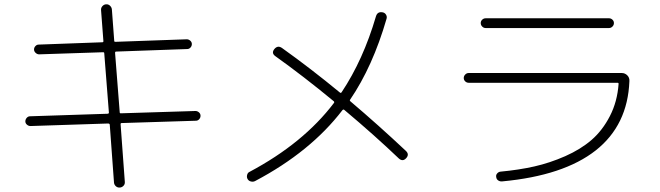

<svg xmlns="http://www.w3.org/2000/svg" viewBox="-20 -802 3040 884"><path d="M120.1 -221.7Q111.3 -221.7 104 -228Q96.7 -234.4 96.7 -243.2Q96.7 -252 103 -259.3Q109.4 -266.6 118.2 -266.6L475.6 -278.3Q480.5 -278.3 481.4 -283.2L460 -556.6Q460 -561.5 455.1 -561.5L160.2 -551.8Q151.4 -551.8 144 -558.6Q136.7 -565.4 136.7 -574.2Q136.7 -583 143.1 -589.8Q149.4 -596.7 158.2 -596.7L451.2 -607.4Q456.1 -607.4 456.1 -612.3L445.3 -754.9Q444.3 -765.6 451.2 -773.4Q458 -781.2 467.8 -782.2Q478.5 -783.2 486.3 -775.9Q494.1 -768.6 495.1 -758.8L505.9 -614.3Q505.9 -609.4 510.7 -609.4L839.8 -621.1Q848.6 -621.1 856 -614.7Q863.3 -608.4 863.3 -599.1Q863.3 -589.8 856.9 -583Q850.6 -576.2 841.8 -576.2L514.6 -564.5Q509.8 -564.5 509.8 -558.6L531.2 -285.2Q531.2 -280.3 536.1 -280.3L879.9 -291Q888.7 -291 896 -284.7Q903.3 -278.3 903.3 -269Q903.3 -259.8 897 -252.9Q890.6 -246.1 881.8 -246.1L539.1 -235.4Q535.2 -235.4 535.2 -230.5L554.7 35.2Q555.7 45.9 548.8 53.2Q542 60.5 532.2 61.5Q521.5 62.5 513.7 55.7Q505.9 48.8 504.9 39.1L485.4 -227.5Q485.4 -232.4 478.5 -233.4Z M1155.3 31.2Q1146.5 36.1 1135.7 33.7Q1125 31.2 1120.1 22.5Q1115.2 14.6 1117.7 3.9Q1120.1 -6.8 1128.9 -10.7Q1377 -142.6 1517.6 -328.1Q1520.5 -332 1516.6 -335.9Q1377 -451.2 1247.1 -543.9Q1228.5 -557.6 1243.2 -576.2Q1258.8 -594.7 1278.3 -581.1Q1411.1 -486.3 1544.9 -376Q1548.8 -372.1 1552.7 -377Q1652.3 -526.4 1710.9 -726.6Q1717.8 -750 1742.2 -745.1Q1752 -743.2 1757.3 -734.4Q1762.7 -725.6 1759.8 -715.8Q1696.3 -496.1 1591.8 -342.8Q1588.9 -339.8 1592.8 -335.9Q1721.7 -226.6 1848.6 -107.4Q1866.2 -90.8 1849.6 -73.2Q1834 -56.6 1816.4 -72.3Q1706.1 -177.7 1565.4 -295.9Q1561.5 -299.8 1556.6 -294.9Q1410.2 -103.5 1155.3 31.2Z M2137.7 -420.9Q2128.9 -420.9 2122.1 -427.2Q2115.2 -433.6 2115.2 -442.9Q2115.2 -452.1 2122.1 -459Q2128.9 -465.8 2137.7 -465.8H2842.8Q2857.4 -465.8 2868.2 -455.1Q2878.9 -444.3 2877.9 -428.7Q2870.1 -225.6 2722.7 -109.4Q2575.2 6.8 2292 33.2Q2282.2 34.2 2273.9 28.8Q2265.6 23.4 2264.6 12.7Q2262.7 3.9 2269 -3.4Q2275.4 -10.7 2284.2 -11.7Q2368.2 -19.5 2439.9 -35.6Q2511.7 -51.8 2582.5 -83Q2653.3 -114.3 2703.6 -157.7Q2753.9 -201.2 2788.1 -267.6Q2822.3 -334 2828.1 -416Q2828.1 -420.9 2823.2 -420.9ZM2215.8 -717.8H2784.2Q2793 -717.8 2799.8 -711.4Q2806.6 -705.1 2806.6 -695.8Q2806.6 -686.5 2799.8 -679.7Q2793 -672.9 2784.2 -672.9H2215.8Q2207 -672.9 2200.2 -679.7Q2193.4 -686.5 2193.4 -695.8Q2193.4 -705.1 2200.2 -711.4Q2207 -717.8 2215.8 -717.8Z"/></svg>

Font: Rounded-L Mgen+ 1mn light
Style: Regular
Weight: 200
Designer: [Source Han Sans]
Ryoko NISHIZUKA  (kana & ideographs); Paul D. Hunt (Latin, Greek & Cyrillic); Wenlong ZHANG  (bopomofo
Version: Version 1.059.20150602